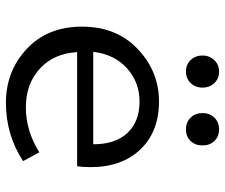

<svg xmlns="http://www.w3.org/2000/svg" viewBox="-75 -663 750 640"><g transform="rotate(90 300.0 -343.0)"><path d="M411.1 -587.9Q387.2 -587.9 372.1 -603.5Q356.9 -619.1 356.9 -643.1Q356.9 -667 372.1 -682.6Q387.2 -698.2 411.1 -698.2Q435.1 -698.2 450.2 -682.6Q464.8 -667 464.8 -643.1Q464.8 -619.1 450.2 -603.5Q435.5 -587.9 411.1 -587.9ZM218.3 -587.9Q194.3 -587.9 179.7 -604Q165 -620.1 165 -643.1Q165 -666 180.2 -682.1Q195.3 -698.2 218.8 -698.2Q242.2 -698.2 256.8 -682.6Q272 -667 272 -643.1Q272 -619.1 256.8 -603.5Q241.7 -587.9 218.3 -587.9ZM460.9 -278.8Q460.9 -353 422.9 -393.1Q384.8 -433.1 319.8 -433.1Q254.9 -433.6 208 -391.6Q161.1 -349.6 152.8 -278.8ZM323.7 12.2Q218.3 12.7 143.6 -56.6Q68.8 -126 68.8 -241.2Q68.8 -356.4 143.1 -426.8Q217.8 -498 318.4 -498Q418.9 -498 478 -436Q537.1 -374 537.1 -270Q537.1 -243.2 534.2 -225.1H153.8Q158.2 -147 209 -100.6Q259.8 -54.2 337.9 -54.2Q416 -54.2 487.8 -99.1L517.1 -44.9Q429.2 12.2 323.7 12.2Z"/></g></svg>

Font: SourceCodePro-Regular
Style: Regular
Weight: 400
Monospace: yes
Designer: Paul D. Hunt
Foundry: Adobe Systems Incorporated
Version: Version 1.009;PS 1.000;hotconv 1.0.70;makeotf.lib2.5.5900